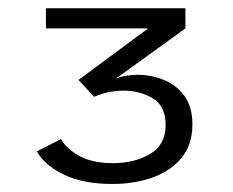

<svg xmlns="http://www.w3.org/2000/svg" viewBox="-20 -720 566 466"><path d="M253 -273.5Q182 -273.5 135 -296.2Q88 -319 69.5 -352.5L128 -382.5Q141.5 -358.5 173.2 -341.2Q205 -324 253.5 -324Q307 -324 344.5 -346.5Q382 -369 382 -416.5Q382 -462.5 351 -481.2Q320 -500 280.5 -500Q242 -500 208.5 -485L170.5 -526L339.5 -651H91.5V-700H430V-651L259.5 -528Q268.5 -533 284.2 -535.8Q300 -538.5 313.5 -538.5Q346 -538.5 376.5 -526.5Q407 -514.5 427 -488Q447 -461.5 447 -418Q447 -369 420.8 -337Q394.5 -305 350.2 -289.2Q306 -273.5 253 -273.5Z"/></svg>

Font: Trispace SemiExpanded Light
Style: Regular
Weight: 300
Width: 6
Designer: Tyler Finck
Foundry: Etcetera Type Company
Version: Version 1.210; ttfautohint (v1.8.3)